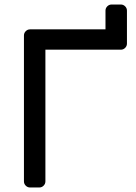

<svg xmlns="http://www.w3.org/2000/svg" viewBox="-20 -830 600 850"><path d="M181 -27Q181 -16 173 -8Q165 0 154 0H113Q102 0 94 -8Q86 -16 86 -27V-673Q86 -684 94 -692Q102 -700 113 -700H447V-783Q447 -794 455 -802Q463 -810 474 -810H515Q526 -810 534 -802Q542 -794 542 -783V-637Q542 -626 534 -618Q526 -610 515 -610H181Z"/></svg>

Font: Contemporary
Style: Regular
Weight: 400
Designer: Victor Tran
Foundry: Victor Tran
Version: Version 1.100